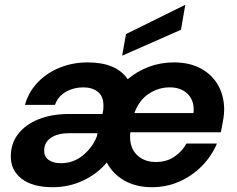

<svg xmlns="http://www.w3.org/2000/svg" viewBox="-20 -768 987 800"><path d="M200 12Q116 12 70.5 -23Q25 -58 25 -116Q25 -170 55.5 -209.5Q86 -249 140.5 -271Q195 -293 267 -293H407Q410 -305 410.5 -314Q411 -323 411 -329Q411 -367 387.5 -385.5Q364 -404 327 -404Q287 -404 254.5 -385.5Q222 -367 209 -331H84Q99 -385 137.5 -425Q176 -465 230 -486.5Q284 -508 345 -508Q465 -508 512 -438Q551 -471 600 -489.5Q649 -508 705 -508Q770 -508 817 -482.5Q864 -457 889 -412.5Q914 -368 914 -311Q914 -295 911 -275Q908 -255 904.5 -238.5Q901 -222 900 -217H523Q522 -209 522 -202Q521 -151 551 -122Q581 -93 630 -93Q674 -93 706.5 -115Q739 -137 757 -170H884Q862 -118 822 -77Q782 -36 728.5 -12Q675 12 613 12Q547 12 498.5 -15.5Q450 -43 425 -91Q386 -44 327 -16Q268 12 200 12ZM540 -297H786Q787 -305 787 -308Q788 -352 760.5 -378Q733 -404 687 -404Q640 -404 599.5 -377Q559 -350 540 -297ZM234 -88Q286 -88 326 -121Q366 -154 384 -201L386 -213H267Q221 -213 192.5 -194Q164 -175 164 -140Q164 -115 183 -101.5Q202 -88 234 -88ZM489 -536 505 -626 752 -748 734 -644Z"/></svg>

Font: DeepMind Sans
Style: Bold Italic
Weight: 700
Italic angle: -10°
Designer: Jonny Pinhorn / Modifications: Colophon Foundry
Foundry: Colophon Foundry
Version: Version 1.002; ttfautohint (v1.8.2)